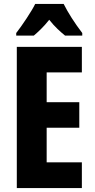

<svg xmlns="http://www.w3.org/2000/svg" viewBox="-20 -1002 479 971"><path d="M302 -982H158C140 -945 91 -872 62 -835V-822H151C169 -837 201 -866 229 -902C256 -867 287 -840 309 -822H396V-835C357 -886 324 -938 302 -982ZM394 -51V-181H216V-356H381V-485H216V-636H394V-765H65V-51Z"/></svg>

Font: Noto Sans Tamil UI ExtraCondensed ExtraBold
Style: Regular
Weight: 800
Width: 2
Designer: Jelle Bosma - Monotype Design Team
Foundry: Monotype Imaging Inc.
Version: Version 2.004